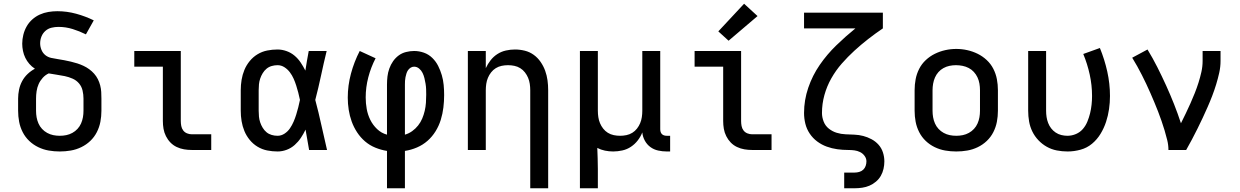

<svg xmlns="http://www.w3.org/2000/svg" viewBox="-20 -803 6640 1028"><path d="M300 8Q270 8 241 3Q212 -2 185 -15Q158 -28 136.5 -48.5Q115 -69 101.5 -95.5Q88 -122 82.5 -151Q77 -180 77 -210V-275Q77 -299 82 -323Q87 -347 98.5 -368.5Q110 -390 128 -407Q146 -424 167 -435Q150 -446 137 -461Q124 -476 115.5 -493.5Q107 -511 103 -530.5Q99 -550 99 -569Q99 -593 105 -617Q111 -641 123 -662Q135 -683 153 -699Q171 -715 193 -725Q215 -735 239 -739Q263 -743 287 -743Q338 -743 387.5 -729.5Q437 -716 482 -694L440 -619Q406 -636 369 -647.5Q332 -659 293 -659Q274 -659 255.5 -654.5Q237 -650 223 -637.5Q209 -625 202 -607.5Q195 -590 195 -571Q195 -553 202 -536Q209 -519 222.5 -508Q236 -497 254 -493Q272 -489 289.5 -486.5Q307 -484 324.5 -480.5Q342 -477 359.5 -473Q377 -469 394 -463.5Q411 -458 427 -450.5Q443 -443 457.5 -432.5Q472 -422 484 -408.5Q496 -395 504 -379Q512 -363 516.5 -345.5Q521 -328 522 -310.5Q523 -293 523 -275V-210Q523 -180 517.5 -151Q512 -122 498.5 -95.5Q485 -69 463.5 -48.5Q442 -28 415 -15Q388 -2 359 3Q330 8 300 8ZM300 -76Q318 -76 335 -79.5Q352 -83 367.5 -91.5Q383 -100 395 -113Q407 -126 414 -142Q421 -158 424 -175Q427 -192 427 -210V-275Q427 -297 422 -318.5Q417 -340 403 -356.5Q389 -373 368.5 -382Q348 -391 326.5 -395.5Q305 -400 283.5 -403Q262 -406 241 -410Q223 -402 209 -386.5Q195 -371 187 -353Q179 -335 176 -315Q173 -295 173 -275V-210Q173 -192 176 -175Q179 -158 186 -142Q193 -126 205 -113Q217 -100 232.5 -91.5Q248 -83 265 -79.5Q282 -76 300 -76Z M1007 0Q986 0 965.5 -3.5Q945 -7 926 -16Q907 -25 892.5 -40Q878 -55 868.5 -74Q859 -93 855.5 -113.5Q852 -134 852 -155V-446H699V-530H948V-155Q948 -142 950.5 -128.5Q953 -115 961 -104.5Q969 -94 981.5 -89Q994 -84 1007 -84H1111V0Z M1466 8Q1438 8 1410.5 2.5Q1383 -3 1359 -17.5Q1335 -32 1317 -54Q1299 -76 1288.5 -101.5Q1278 -127 1273.5 -154.5Q1269 -182 1269 -210V-320Q1269 -348 1273.5 -375.5Q1278 -403 1288.5 -428.5Q1299 -454 1317 -476Q1335 -498 1359 -512.5Q1383 -527 1410.5 -532.5Q1438 -538 1466 -538Q1490 -538 1514 -529.5Q1538 -521 1557 -505Q1576 -489 1590 -468Q1604 -447 1615 -425Q1619 -451 1623.5 -477.5Q1628 -504 1633 -530H1729Q1713 -465 1699 -399Q1685 -333 1668 -268Q1686 -201 1700.5 -134Q1715 -67 1731 0H1635Q1630 -27 1625.5 -54.5Q1621 -82 1616 -109Q1605 -86 1591 -65Q1577 -44 1558 -27Q1539 -10 1515 -1Q1491 8 1466 8ZM1466 -76Q1486 -76 1503.5 -87.5Q1521 -99 1532.5 -116Q1544 -133 1552 -151.5Q1560 -170 1566 -189.5Q1572 -209 1577 -228.5Q1582 -248 1586 -268Q1582 -288 1577 -307Q1572 -326 1566 -345Q1560 -364 1552 -382Q1544 -400 1532 -416Q1520 -432 1503 -443Q1486 -454 1466 -454Q1450 -454 1434.5 -449.5Q1419 -445 1407 -435Q1395 -425 1386.5 -411Q1378 -397 1373 -382Q1368 -367 1366.5 -351.5Q1365 -336 1365 -320V-210Q1365 -194 1366.5 -178.5Q1368 -163 1373 -148Q1378 -133 1386.5 -119Q1395 -105 1407 -95Q1419 -85 1434.5 -80.5Q1450 -76 1466 -76Z M2052 205V5Q2020 0 1989.5 -12.5Q1959 -25 1934.5 -46Q1910 -67 1892 -94.5Q1874 -122 1863 -152.5Q1852 -183 1847 -215.5Q1842 -248 1842 -280Q1842 -345 1859 -408.5Q1876 -472 1906 -530L1991 -491Q1966 -443 1952 -389.5Q1938 -336 1938 -281Q1938 -250 1943.5 -219.5Q1949 -189 1962.5 -161.5Q1976 -134 1999 -112Q2022 -90 2052 -82V-350Q2052 -372 2054.5 -393.5Q2057 -415 2064.5 -436Q2072 -457 2084.5 -475Q2097 -493 2114.5 -506Q2132 -519 2154 -524.5Q2176 -530 2197 -530Q2224 -530 2249.5 -521Q2275 -512 2294.5 -493Q2314 -474 2326 -450Q2338 -426 2345.5 -400.5Q2353 -375 2355.5 -348Q2358 -321 2358 -294Q2358 -261 2354 -227.5Q2350 -194 2340 -161.5Q2330 -129 2312 -100Q2294 -71 2269 -49Q2244 -27 2212.5 -13.5Q2181 0 2148 5V205ZM2148 -82Q2169 -88 2187 -101Q2205 -114 2218.5 -131Q2232 -148 2240.5 -168Q2249 -188 2254 -209.5Q2259 -231 2260.5 -252.5Q2262 -274 2262 -296Q2262 -311 2261.5 -325.5Q2261 -340 2258.5 -355Q2256 -370 2252.5 -384.5Q2249 -399 2242.5 -412.5Q2236 -426 2224 -436Q2212 -446 2197 -446Q2187 -446 2178.5 -440.5Q2170 -435 2164.5 -427Q2159 -419 2156 -409Q2153 -399 2151 -389.5Q2149 -380 2148.5 -370Q2148 -360 2148 -350Z M2819 205V-320Q2819 -337 2816.5 -354Q2814 -371 2807.5 -386.5Q2801 -402 2790.5 -415.5Q2780 -429 2765.5 -438Q2751 -447 2734 -450.5Q2717 -454 2700 -454Q2683 -454 2666 -450.5Q2649 -447 2634.5 -438Q2620 -429 2609.5 -415.5Q2599 -402 2592.5 -386.5Q2586 -371 2583.5 -354Q2581 -337 2581 -320V0H2485V-530H2581V-438Q2591 -460 2606.5 -480Q2622 -500 2643 -513.5Q2664 -527 2688.5 -532.5Q2713 -538 2737 -538Q2764 -538 2790 -531.5Q2816 -525 2837.5 -509.5Q2859 -494 2874.5 -471.5Q2890 -449 2899 -424Q2908 -399 2911.5 -373Q2915 -347 2915 -320V205Z M3085 205V-530H3181V-210Q3181 -193 3183.5 -176Q3186 -159 3192.5 -143.5Q3199 -128 3209.5 -114.5Q3220 -101 3234.5 -92Q3249 -83 3266 -79.5Q3283 -76 3300 -76Q3317 -76 3334 -79.5Q3351 -83 3365.5 -92Q3380 -101 3390.5 -114.5Q3401 -128 3407.5 -143.5Q3414 -159 3416.5 -176Q3419 -193 3419 -210V-530H3515V-111Q3515 -104 3517 -97Q3519 -90 3524 -85Q3529 -80 3536 -78Q3543 -76 3550 -76H3568V8H3550Q3527 8 3504 3Q3481 -2 3462.5 -15.5Q3444 -29 3432.5 -50Q3421 -71 3419 -94Q3410 -71 3394.5 -51Q3379 -31 3358 -17Q3337 -3 3312 2.5Q3287 8 3263 8Q3241 8 3219 3.5Q3197 -1 3178 -11Q3179 17 3180 45.5Q3181 74 3181 102V205Z M4007 0Q3986 0 3965.5 -3.5Q3945 -7 3926 -16Q3907 -25 3892.5 -40Q3878 -55 3868.5 -74Q3859 -93 3855.5 -113.5Q3852 -134 3852 -155V-446H3699V-530H3948V-155Q3948 -142 3950.5 -128.5Q3953 -115 3961 -104.5Q3969 -94 3981.5 -89Q3994 -84 4007 -84H4111V0ZM3881 -585 3826 -635 3964 -783 4036 -717Z M4500 205V121H4556Q4568 121 4580.5 117.5Q4593 114 4602 105.5Q4611 97 4615 85Q4619 73 4619 61Q4619 45 4609 31.5Q4599 18 4584.5 11Q4570 4 4554 2Q4538 0 4522 0H4521Q4492 0 4463 -4Q4434 -8 4406.5 -18Q4379 -28 4355.5 -45.5Q4332 -63 4315.5 -87.5Q4299 -112 4292 -140.5Q4285 -169 4285 -198Q4285 -267 4307.5 -333Q4330 -399 4369 -455.5Q4408 -512 4457.5 -560Q4507 -608 4560 -651H4285V-735H4707V-651Q4667 -624 4628.5 -594Q4590 -564 4554.5 -531.5Q4519 -499 4487 -462.5Q4455 -426 4431 -383.5Q4407 -341 4394 -294Q4381 -247 4381 -198Q4381 -175 4390 -152Q4399 -129 4418 -114Q4437 -99 4460 -92Q4483 -85 4507 -84Q4531 -83 4555 -82Q4579 -81 4602 -75Q4625 -69 4646.5 -57.5Q4668 -46 4684 -28Q4700 -10 4707.5 13.5Q4715 37 4715 61Q4715 81 4710.5 101Q4706 121 4696 138.5Q4686 156 4670 169.5Q4654 183 4635.5 191Q4617 199 4596.5 202Q4576 205 4556 205Z M5100 8Q5070 8 5041 3Q5012 -2 4985 -15Q4958 -28 4936.5 -48.5Q4915 -69 4901.5 -95.5Q4888 -122 4882.5 -151Q4877 -180 4877 -210V-320Q4877 -350 4882.5 -379Q4888 -408 4901.5 -434.5Q4915 -461 4937 -481.5Q4959 -502 4985.5 -515Q5012 -528 5041 -534.5Q5070 -541 5100 -541Q5130 -541 5159 -534.5Q5188 -528 5214.5 -515Q5241 -502 5263 -481.5Q5285 -461 5298.5 -434.5Q5312 -408 5317.5 -379Q5323 -350 5323 -320V-210Q5323 -180 5317.5 -151Q5312 -122 5298.5 -95.5Q5285 -69 5263.5 -48.5Q5242 -28 5215 -15Q5188 -2 5159 3Q5130 8 5100 8ZM5100 -76Q5118 -76 5135 -79.5Q5152 -83 5167.5 -91.5Q5183 -100 5195 -113Q5207 -126 5214 -142Q5221 -158 5224 -175Q5227 -192 5227 -210V-320Q5227 -338 5224 -355.5Q5221 -373 5213.5 -389Q5206 -405 5194 -418Q5182 -431 5166.5 -439Q5151 -447 5133.5 -450.5Q5116 -454 5098 -454Q5081 -454 5064 -450.5Q5047 -447 5031.5 -438.5Q5016 -430 5004.5 -417Q4993 -404 4986 -388Q4979 -372 4976 -354.5Q4973 -337 4973 -320V-210Q4973 -192 4976 -175Q4979 -158 4986 -142Q4993 -126 5005 -113Q5017 -100 5032.5 -91.5Q5048 -83 5065 -79.5Q5082 -76 5100 -76Z M5696 8Q5667 8 5638.5 2.5Q5610 -3 5585 -17Q5560 -31 5540 -52Q5520 -73 5507.5 -98.5Q5495 -124 5490 -152.5Q5485 -181 5485 -210V-530H5581V-210Q5581 -193 5583.5 -176.5Q5586 -160 5592 -144.5Q5598 -129 5608 -116Q5618 -103 5632 -93.5Q5646 -84 5662.5 -80Q5679 -76 5695 -76Q5719 -76 5741 -85.5Q5763 -95 5778 -112.5Q5793 -130 5802 -152Q5811 -174 5816.5 -196.5Q5822 -219 5824.5 -242.5Q5827 -266 5827 -289Q5827 -347 5814.5 -404Q5802 -461 5780 -514L5869 -546Q5894 -485 5908.5 -420Q5923 -355 5923 -289Q5923 -254 5918 -219Q5913 -184 5902 -150.5Q5891 -117 5872.5 -86.5Q5854 -56 5827 -33.5Q5800 -11 5765.5 -1.5Q5731 8 5696 8Z M6236 0Q6236 -27 6229.5 -53Q6223 -79 6215.5 -104.5Q6208 -130 6199 -155.5Q6190 -181 6180.5 -206Q6171 -231 6160.5 -255.5Q6150 -280 6139.5 -304.5Q6129 -329 6117.5 -353Q6106 -377 6094 -401Q6082 -425 6069 -448Q6056 -471 6042 -494L6124 -538Q6152 -492 6176.5 -443.5Q6201 -395 6223.5 -345.5Q6246 -296 6266 -245.5Q6286 -195 6303 -143Q6316 -169 6329 -196Q6342 -223 6354 -250Q6366 -277 6377 -304.5Q6388 -332 6397 -360.5Q6406 -389 6412.5 -418Q6419 -447 6419 -477V-530H6515V-477Q6515 -445 6508 -413.5Q6501 -382 6491.5 -351Q6482 -320 6470.5 -290Q6459 -260 6446 -230.5Q6433 -201 6419.5 -172Q6406 -143 6391.5 -114Q6377 -85 6362 -56.5Q6347 -28 6331 0Z"/></svg>

Font: Iosevka Curly Medium Extended
Style: Regular
Weight: 500
Width: 7
Monospace: yes
Designer: Belleve Invis
Foundry: Belleve Invis
Version: Version 11.1.0; ttfautohint (v1.8.3)